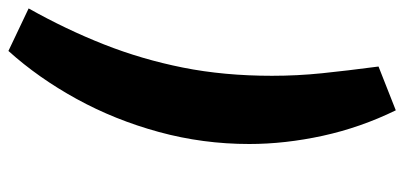

<svg xmlns="http://www.w3.org/2000/svg" viewBox="-272 -491 960 456"><g transform="rotate(-90 208.0 -263.0)"><path d="M174 197Q133 113 113.5 23.5Q94 -66 94 -151Q94 -261 122.5 -365.5Q151 -470 201 -561Q251 -652 315 -723L416 -675Q366 -586 330.5 -496Q295 -406 275.5 -308.5Q256 -211 256 -97Q256 -37 262 21.5Q268 80 278 156Z"/></g></svg>

Font: Nunito Sans ExtraBold
Style: Italic
Weight: 800
Italic angle: -9°
Designer: Vernon Adams
Foundry: Vernon Adams
Version: Version 3.006; ttfautohint (v1.8.3)